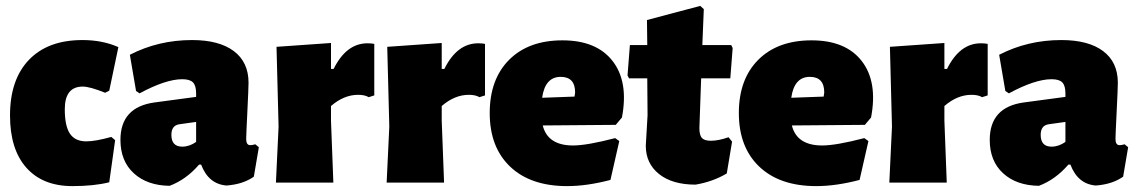

<svg xmlns="http://www.w3.org/2000/svg" viewBox="-20 -620 3869 652"><path d="M260 -484Q328 -484 382 -460L351 -312L337 -305Q285 -326 261 -326Q200 -326 200 -249Q200 -192 217.5 -166Q235 -140 273 -140Q304 -140 358 -155L371 -144L351 -1Q299 12 226 12Q125 12 69.5 -50.5Q14 -113 14 -228Q14 -350 78.5 -417Q143 -484 260 -484Z M632 -484Q724 -484 774 -446.5Q824 -409 824 -339Q824 -322 820 -241Q816 -160 816 -148Q816 -127 830 -127Q836 -127 847 -130L859 -120L842 -20Q805 6 749 10Q688 5 663 -61H656Q612 -10 556 11Q480 10 434.5 -31.5Q389 -73 389 -145Q389 -256 504 -272L646 -291V-303Q646 -329 635.5 -340Q625 -351 599 -351Q543 -351 454 -303L442 -311L421 -434Q518 -484 632 -484ZM646 -206 589 -198Q562 -194 562 -162Q562 -122 599 -122Q623 -122 646 -138Z M1104 -474V-386H1113Q1156 -473 1228 -473Q1241 -473 1251 -471V-296L1232 -290Q1219 -298 1196 -298Q1148 -298 1104 -260V-210L1112 0H917L926 -190L919 -461Z M1480 -474V-386H1489Q1532 -473 1604 -473Q1617 -473 1627 -471V-296L1608 -290Q1595 -298 1572 -298Q1524 -298 1480 -260V-210L1488 0H1293L1302 -190L1295 -461Z M1906 12Q1782 12 1712.5 -54Q1643 -120 1643 -236Q1643 -351 1709 -417Q1775 -483 1890 -483Q2006 -483 2060.5 -412.5Q2115 -342 2092 -221L2071 -196L1823 -194Q1840 -126 1926 -126Q1973 -126 2069 -151L2083 -141L2053 -9Q1973 12 1906 12ZM1884 -359Q1831 -359 1821 -288L1931 -292L1933 -306Q1933 -359 1884 -359Z M2342 7Q2263 7 2218 -29Q2173 -65 2173 -125L2179 -229L2178 -354H2116L2111 -364L2119 -467H2178L2177 -552L2358 -600L2370 -589L2365 -467H2463L2468 -457L2460 -354H2361L2355 -185Q2355 -161 2363.5 -151.5Q2372 -142 2394 -142Q2420 -142 2454 -154L2466 -139L2448 -31Q2401 -3 2342 7Z M2752 12Q2628 12 2558.5 -54Q2489 -120 2489 -236Q2489 -351 2555 -417Q2621 -483 2736 -483Q2852 -483 2906.5 -412.5Q2961 -342 2938 -221L2917 -196L2669 -194Q2686 -126 2772 -126Q2819 -126 2915 -151L2929 -141L2899 -9Q2819 12 2752 12ZM2730 -359Q2677 -359 2667 -288L2777 -292L2779 -306Q2779 -359 2730 -359Z M3187 -474V-386H3196Q3239 -473 3311 -473Q3324 -473 3334 -471V-296L3315 -290Q3302 -298 3279 -298Q3231 -298 3187 -260V-210L3195 0H3000L3009 -190L3002 -461Z M3584 -484Q3676 -484 3726 -446.5Q3776 -409 3776 -339Q3776 -322 3772 -241Q3768 -160 3768 -148Q3768 -127 3782 -127Q3788 -127 3799 -130L3811 -120L3794 -20Q3757 6 3701 10Q3640 5 3615 -61H3608Q3564 -10 3508 11Q3432 10 3386.5 -31.5Q3341 -73 3341 -145Q3341 -256 3456 -272L3598 -291V-303Q3598 -329 3587.5 -340Q3577 -351 3551 -351Q3495 -351 3406 -303L3394 -311L3373 -434Q3470 -484 3584 -484ZM3598 -206 3541 -198Q3514 -194 3514 -162Q3514 -122 3551 -122Q3575 -122 3598 -138Z"/></svg>

Font: Alegreya Sans Black
Style: Regular
Weight: 900
Designer: Juan Pablo del Peral
Foundry: Huerta Tipografica
Version: Version 2.007